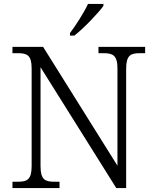

<svg xmlns="http://www.w3.org/2000/svg" viewBox="-20 -951 788 971"><path d="M334 -784V-771H356C403 -807 478 -886 503 -921V-931H425C404 -886 363 -822 334 -784ZM43 0H281V-32H255C208 -32 185 -42 185 -111V-611L568 0H618V-603C618 -672 641 -682 688 -682H714V-714H478V-682H503C550 -682 574 -672 574 -605V-113L198 -714H43V-682H70C117 -682 140 -672 140 -605V-111C140 -42 117 -32 70 -32H43Z"/></svg>

Font: Noto Serif Light
Style: Regular
Weight: 300
Designer: Monotype Design Team
Foundry: Monotype Imaging Inc.
Version: Version 2.013